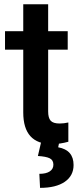

<svg xmlns="http://www.w3.org/2000/svg" viewBox="-20 -677 373 915"><path d="M3.9 0ZM209.5 -656.7V-528.3H302.7V-440.4H209.5V-145.5Q209.5 -115.2 221.4 -101.8Q233.4 -88.4 264.2 -88.4Q284.7 -88.4 305.7 -93.3V-1.5Q265.1 9.8 227.5 9.8Q90.8 9.8 90.8 -141.1V-440.4H3.9V-528.3H90.8V-656.7ZM262.7 -1.5 257.3 24.9Q330.6 38.1 330.6 109.4Q330.6 160.6 288.6 189.5Q246.6 218.3 170.9 218.3L167.5 151.4Q199.7 151.4 217 139.9Q234.4 128.4 234.4 107.9Q234.4 85.9 217 77.4Q199.7 68.8 160.6 66.4L176.3 -1.5Z"/></svg>

Font: Roboto Medium
Style: Regular
Weight: 500
Designer: Google
Version: Version 2.134; 2016; ttfautohint (v1.6)